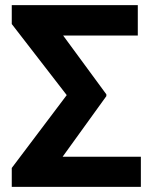

<svg xmlns="http://www.w3.org/2000/svg" viewBox="-20 -731 598 751"><path d="M26 0H531V-118H225L396 -355V-362L227 -592H519V-711H26V-637L241 -359L26 -74Z"/></svg>

Font: Asimov Pro
Style: Bd
Weight: 700
Designer: Google
Version: Version 2.000980; 2014